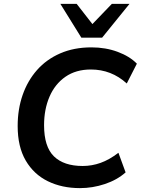

<svg xmlns="http://www.w3.org/2000/svg" viewBox="-20 -959 725 989"><path d="M392 10Q299 10 226.5 -25.5Q154 -61 112.5 -132Q71 -203 71 -310Q71 -396 96.5 -469.5Q122 -543 170.5 -598Q219 -653 290 -684Q361 -715 451 -715Q524 -715 586 -692Q648 -669 685 -631L633 -529Q554 -601 448 -601Q371 -601 317 -563.5Q263 -526 235 -461Q207 -396 207 -314Q207 -203 258 -153.5Q309 -104 406 -104Q453 -104 498 -120Q543 -136 590 -172L627 -71Q583 -32 520 -11Q457 10 392 10ZM399 -765 291 -939H375L456 -835L556 -939H647L506 -765Z"/></svg>

Font: Nunito Sans
Style: Bold Italic
Weight: 700
Italic angle: -9°
Designer: Vernon Adams
Foundry: Vernon Adams
Version: Version 3.006; ttfautohint (v1.8.3)